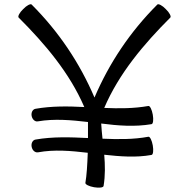

<svg xmlns="http://www.w3.org/2000/svg" viewBox="-20 -851 855 886"><path d="M155 -148C231 -162 308 -155 385 -146C383 -91 380 -41 374 -7C373 0 391 9 414 13C437 17 457 15 458 7C466 -41 465 -89 461 -137C534 -129 607 -123 679 -136C687 -137 689 -157 685 -180C681 -203 672 -221 665 -220C595 -207 524 -208 453 -211C451 -234 448 -257 447 -281C525 -271 602 -265 679 -278C687 -279 689 -299 685 -322C681 -345 672 -363 665 -362C597 -350 529 -350 461 -353C529 -512 643 -647 766 -770C771 -775 762 -793 745 -809C729 -826 711 -835 706 -830C580 -704 484 -560 416 -401C348 -560 252 -704 126 -830C121 -835 103 -826 87 -809C70 -793 61 -775 66 -770C188 -648 301 -515 369 -357C294 -361 218 -362 144 -349C131 -347 123 -332 126 -316C129 -300 142 -288 155 -291C231 -304 309 -297 386 -288C386 -264 386 -239 386 -214C305 -218 224 -221 144 -207C131 -205 123 -190 126 -174C129 -157 142 -146 155 -148Z"/></svg>

Font: Nupuram Expanded Light
Style: Regular
Weight: 300
Width: 7
Designer: Santhosh Thottingal (santhosh.thottingal@gmail.com)
Foundry: SMC
Version: Version 1.000